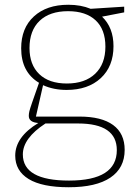

<svg xmlns="http://www.w3.org/2000/svg" viewBox="-20 -550 587 807"><path d="M269 237Q157 237 100.5 202.5Q44 168 44 104Q44 26 141 -33Q101 -36 101 -63Q101 -72 103.5 -82.5Q106 -93 115 -119Q124 -145 144 -202Q69 -247 69 -347Q69 -432 122.5 -481Q176 -530 267 -530Q320 -530 361 -513L502 -522V-498L409 -480Q457 -434 457 -356Q457 -271 403.5 -221.5Q350 -172 260 -172Q205 -172 161 -192L131 -60H314Q407 -60 455.5 -24.5Q504 11 504 80Q504 156 444 196.5Q384 237 269 237ZM261 -199Q337 -199 380 -240Q423 -281 423 -354Q423 -426 382 -464.5Q341 -503 266 -503Q189 -503 146.5 -462.5Q104 -422 104 -348Q104 -278 145 -238.5Q186 -199 261 -199ZM270 209Q471 209 471 81Q471 -31 308 -31H171Q76 31 76 99Q76 209 270 209Z"/></svg>

Font: Bitter ExtraLight
Style: Regular
Weight: 200
Designer: Sol Matas, and Bitter project Authors
Foundry: Sol Matas
Version: Version 2.001